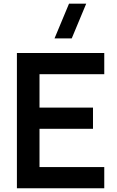

<svg xmlns="http://www.w3.org/2000/svg" viewBox="-20 -1002 625 1022"><path d="M361.8 -797.5H270.2L347.4 -982.5H438.9ZM70 0V-720H535V-607.2H190.3V-429.3H475V-316.5H190.3V-112.8H535V0Z"/></svg>

Font: Manrope ExtraLight
Style: Regular
Weight: 200
Designer: Mikhail Sharanda
Foundry: Mikhail Sharanda
Version: Version 4.505